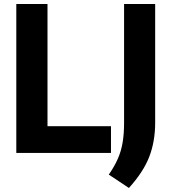

<svg xmlns="http://www.w3.org/2000/svg" viewBox="-20 -760 852 954"><path d="M61 0V-740H216V-133H531.5V0ZM620.5 174 520.5 107.5Q548.5 67.5 565.2 29.5Q582 -8.5 589.2 -51.5Q596.5 -94.5 596.5 -149.5V-740H751V-150.5Q751 -57.5 721.8 18.5Q692.5 94.5 620.5 174Z"/></svg>

Font: Encode Sans SmCnd
Style: Bold
Weight: 700
Width: 4
Designer: Multiple Designers
Foundry: Impallari Type
Version: Version 3.002; ttfautohint (v1.8.3) -l 8 -r 50 -G 200 -x 14 